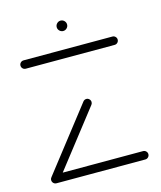

<svg xmlns="http://www.w3.org/2000/svg" viewBox="-99 -707 655 780"><g transform="rotate(-15 229.0 -317.0)"><path d="M433.3 -17.8Q433.3 -10.4 428.1 -5.2Q423 0 415.6 0H42.2Q34.8 0 29.6 -5.2Q24.4 -10.4 24.4 -17.8Q24.4 -24.8 29.6 -30Q34.8 -35.2 42.2 -35.2H415.6Q423 -35.2 428.1 -30Q433.3 -24.8 433.3 -17.8ZM43.3 -1.9Q36.3 -1.9 31.1 -7Q25.9 -12.2 25.9 -19.6Q25.9 -25.6 29.6 -30.4L234.1 -293Q236.3 -295.9 240 -297.8Q243.7 -299.6 247.8 -299.6Q254.8 -299.6 260 -294.4Q265.2 -289.3 265.2 -281.9Q265.2 -275.9 261.5 -271.1L57 -8.5Q54.8 -5.6 51.1 -3.7Q47.4 -1.9 43.3 -1.9ZM433.3 -499.6Q433.3 -492.2 428.1 -487Q423 -481.9 415.6 -481.9H42.2Q34.8 -481.9 29.6 -487Q24.4 -492.2 24.4 -499.6Q24.4 -506.7 29.6 -511.9Q34.8 -517 42.2 -517H415.6Q423 -517 428.1 -511.9Q433.3 -506.7 433.3 -499.6ZM207 -612.2Q207 -621.1 213.5 -627.6Q220 -634.1 228.9 -634.1Q237.8 -634.1 244.3 -627.6Q250.7 -621.1 250.7 -612.2Q250.7 -603.3 244.3 -596.9Q237.8 -590.4 228.9 -590.4Q220 -590.4 213.5 -596.9Q207 -603.3 207 -612.2Z"/></g></svg>

Font: 26F Galaxy Sans Light
Style: Regular
Weight: 300
Designer: C₂₉H₂₅N₃O₅
Version: Version 1.100